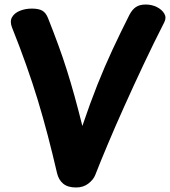

<svg xmlns="http://www.w3.org/2000/svg" viewBox="-20 -808 752 849"><path d="M32.7 -687.6Q22.8 -713.9 33.4 -732.2Q44.1 -750.6 68 -760.3Q91.9 -770 120.9 -770Q151.2 -770 167.1 -760.8Q182.9 -751.6 192.2 -728.3Q217.6 -664.2 238.1 -608.1Q258.7 -551.9 275.8 -497.4Q293 -442.9 309.6 -383.1Q326.2 -323.3 344.2 -251Q377.9 -350.7 410.3 -432.3Q442.8 -513.9 477.7 -588.9Q512.7 -663.9 552.3 -742.4Q564.8 -766.1 581.3 -777.1Q597.8 -788 624.3 -788Q651.2 -788 673.6 -776.8Q695.9 -765.6 706.4 -747.9Q717 -730.3 706.4 -709.4Q660 -618.6 614.8 -522.7Q569.7 -426.9 529 -336.3Q488.3 -245.8 455.6 -167.7Q422.8 -89.7 401.3 -34.6Q393.4 -13.8 370.9 3.6Q348.4 21 316.9 21Q279.9 21.2 259.5 4.2Q239.1 -12.8 232.2 -42.6Q211.8 -130.6 191.1 -209.6Q170.4 -288.6 147.2 -365.1Q123.9 -441.6 95.7 -520.9Q67.6 -600.3 32.7 -687.6Z"/></svg>

Font: Playpen Sans Arabic
Style: Regular
Weight: 400
Designer: Azza Alameddine, Laura Meseguer, Veronika Burian, José Scaglione
Foundry: TypeTogether
Version: Version 2.000